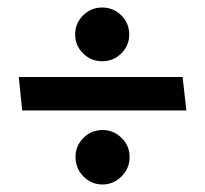

<svg xmlns="http://www.w3.org/2000/svg" viewBox="-20 -523 546 511"><path d="M252 -360Q282 -360 303 -381Q324 -402 324 -431Q324 -461 303 -482Q282 -503 252 -503Q222 -503 201 -482Q180 -461 180 -431Q180 -402 201 -381Q222 -360 252 -360ZM466 -318H30L39 -229H476ZM253 -32Q282 -32 303.5 -53.5Q325 -75 325 -105Q325 -135 303.5 -156Q282 -177 253 -177Q223 -177 202 -156Q181 -135 181 -105Q181 -75 202 -53.5Q223 -32 253 -32Z"/></svg>

Font: Catamaran Thin SemiBold
Style: Regular
Weight: 600
Version: Version 2.000